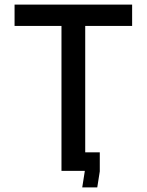

<svg xmlns="http://www.w3.org/2000/svg" viewBox="-20 -745 640 837"><path d="M248 -632H43.5V-725H556V-632H351.5V-81H415V2L404 72H338.5L349.5 2V0H248Z"/></svg>

Font: JuliaMono Medium
Style: Regular
Weight: 500
Monospace: yes
Designer: cormullion
Foundry: corm
Version: Version 0.054; ttfautohint (v1.8.4)